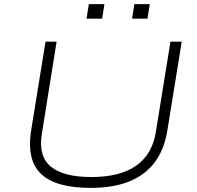

<svg xmlns="http://www.w3.org/2000/svg" viewBox="-20 -908 961 936"><path d="M422 8Q337 8 276.5 -9Q216 -26 180.5 -60Q145 -94 133 -144.5Q121 -195 130 -261L202 -705H256L184 -256Q166 -147 227.5 -96Q289 -45 426 -45Q565 -45 644 -100.5Q723 -156 740 -266L811 -705H866L796 -273Q781 -179 734 -116.5Q687 -54 609 -23Q531 8 422 8ZM624 -817 635 -888H710L699 -817ZM402 -817 413 -888H489L478 -817Z"/></svg>

Font: Nunito Sans 7pt Expanded ExtraLight
Style: Italic
Weight: 250
Width: 7
Italic angle: -9°
Designer: Vernon Adams
Foundry: Vernon Adams
Version: Version 3.101;gftools[0.9.27]